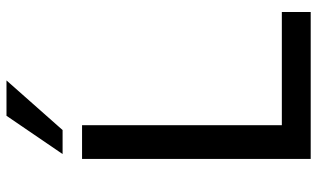

<svg xmlns="http://www.w3.org/2000/svg" viewBox="-213 -765 978 592"><g transform="rotate(-90 276.0 -469.0)"><path d="M82 0V-705H186V-89H535V0ZM97 -765 215 -938H324L171 -765Z"/></g></svg>

Font: Nunito Sans 12pt ExtraLight 12pt SemiBold
Style: Regular
Weight: 600
Version: Version 3.101;gftools[0.9.27]